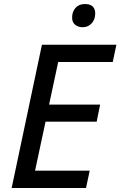

<svg xmlns="http://www.w3.org/2000/svg" viewBox="-20 -937 600 957"><path d="M38.1 0 189 -713.9H560.1L542 -627.9H270L224.6 -415.5H479L461.9 -330.6H207L154.8 -86.4H427.2L408.7 0ZM392.1 -801.3Q370.1 -801.3 354.7 -813.5Q339.4 -825.7 339.4 -849.6Q339.4 -878.4 356.4 -897.7Q373.5 -917 403.8 -917Q419.4 -917 430.9 -911.9Q442.4 -906.7 448.5 -896.2Q454.6 -885.7 454.6 -870.6Q454.6 -839.4 436.5 -820.3Q418.5 -801.3 392.1 -801.3Z"/></svg>

Font: Open Sans Medium
Style: Italic
Weight: 500
Italic angle: -12°
Designer: Monotype Design Team
Foundry: Monotype Imaging Inc.
Version: Version 3.000